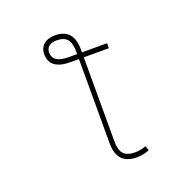

<svg xmlns="http://www.w3.org/2000/svg" viewBox="-162 -909 1323 1307"><g transform="rotate(-20 500.0 -256.0)"><path d="M468.8 -570.3V-585.9Q468.8 -650.4 445.3 -678.2Q421.9 -706.1 369.1 -706.1Q332 -706.1 312.5 -689.9Q293 -673.8 293 -645.5Q293 -570.3 408.2 -570.3ZM503.9 73.2Q503.9 138.7 529.3 166Q554.7 193.4 614.3 193.4Q651.4 193.4 691.4 177.7L703.1 210.9Q660.2 228.5 614.3 229.5Q540 229.5 504.4 191.4Q468.8 153.3 468.8 73.2V-534.2H408.2Q258.8 -534.2 257.8 -645.5Q257.8 -690.4 288.1 -716.3Q318.4 -742.2 369.1 -742.2Q437.5 -742.2 470.7 -704.1Q503.9 -666 503.9 -585.9V-570.3H685.5V-534.2H503.9Z"/></g></svg>

Font: Gen Shin Gothic Monospace ExtraLight
Style: Regular
Weight: 200
Designer: [Source Han Sans]
Ryoko NISHIZUKA  (kana & ideographs); Paul D. Hunt (Latin, Greek & Cyrillic); Wenlong ZHANG  (bopomofo
Version: Version 1.002.20150607